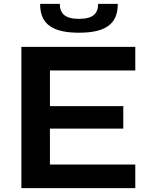

<svg xmlns="http://www.w3.org/2000/svg" viewBox="-20 -972 818 992"><path d="M90.5 0H679V-122H238V-307.5H617V-423.5H238V-608H679V-730H90.5ZM187.5 -952C186 -844.5 256.5 -803 388 -803C520 -803 589.5 -844.5 588.5 -952H487C487 -903 461.5 -874.5 388 -874.5C315 -874.5 289 -903 289 -952Z"/></svg>

Font: Monaspace Neon Wide
Style: Bold
Weight: 700
Width: 7
Designer: Riley Cran & the Lettermatic Team
Foundry: Lettermatic
Version: Version 1.000 (Monaspace Neon)